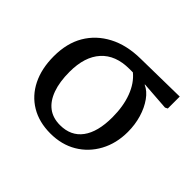

<svg xmlns="http://www.w3.org/2000/svg" viewBox="-127 -692 875 875"><g transform="rotate(45 311.0 -254.0)"><path d="M284 14Q211 14 157.5 -18Q104 -50 75 -108.5Q46 -167 46 -246Q46 -330 81 -389.5Q116 -449 180.5 -483Q245 -517 334 -518L582 -522V-445L570 -439L431 -449V-447Q459 -435 481.5 -403.5Q504 -372 516.5 -330Q529 -288 529 -241Q529 -167 497.5 -109Q466 -51 411 -18.5Q356 14 284 14ZM288 -44Q358 -44 395 -94Q432 -144 432 -238Q432 -309 411.5 -363.5Q391 -418 353 -449H331Q242 -449 194.5 -396.5Q147 -344 147 -247Q147 -182 163.5 -136.5Q180 -91 211 -67.5Q242 -44 288 -44Z"/></g></svg>

Font: Literata 18pt
Style: Regular
Weight: 400
Designer: Latin by Veronika Burian and Jose Scaglione. Greek by Irene Vlachou. Cyrillic by Vera Evstafieva.
Foundry: TypeTogether
Version: Version 3.103;gftools[0.9.29]